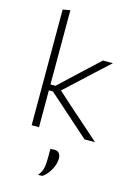

<svg xmlns="http://www.w3.org/2000/svg" viewBox="-148 -815 820 1173"><g transform="rotate(15 262.0 -228.5)"><path d="M99 0V-731.5L145.5 -740V-270.5H177.5L261.5 -349Q300.5 -385.5 339.5 -422Q378.5 -458.5 417.5 -494.5H480.5Q433.5 -451.5 387 -408.8Q340.5 -366 295 -323.5L217 -251.5L306.5 -171Q354.5 -128.5 403.5 -85.5Q452 -42.5 500 0H433.5Q393.5 -35.5 353 -71.5Q312.5 -107 272.5 -143L171 -233H145.5V0ZM215 283Q236.5 256 241.8 230.8Q247 205.5 247 164V110L274.5 108.5Q293.5 109.5 303 121.8Q312.5 134 312.5 153Q312.5 187 293.2 223.2Q274 259.5 243 282Z"/></g></svg>

Font: Heraclito ExtraLight
Style: Regular
Weight: 200
Designer: Kostas Bartsokas (font) & Cristiano Sobral (main changes)
Foundry: Kostas Bartsokas (font) & Cristiano Sobral (main changes)
Version: Version 1.00;July 8, 2020;FontCreator 13.0.0.2655 64-bit